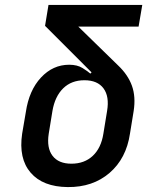

<svg xmlns="http://www.w3.org/2000/svg" viewBox="-20 -750 640 780"><path d="M255 10Q154 9 104.5 -48.5Q55 -106 70 -207L85 -295Q98 -383 146.5 -435Q195 -487 261 -487Q294 -487 315.5 -473.5Q337 -460 347 -451L352 -456L163 -645L177 -730H558L543 -642H298L460 -484Q500 -446 516 -401.5Q532 -357 523 -299L508 -207Q493 -106 425 -47.5Q357 11 255 10ZM270 -85Q323 -85 357 -117Q391 -149 400 -207L415 -299Q425 -358 400.5 -391Q376 -424 323 -424Q270 -424 236.5 -391Q203 -358 193 -299L178 -207Q169 -149 193.5 -117Q218 -85 270 -85Z"/></svg>

Font: NKDuy Mono SemiBold
Style: Italic
Weight: 600
Italic angle: -9°
Monospace: yes
Designer: NKDuy
Foundry: NKDuy
Version: Version 2.251; ttfautohint (v1.8.4.7-5d5b)